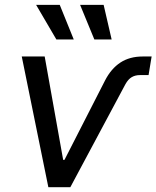

<svg xmlns="http://www.w3.org/2000/svg" viewBox="-20 -777 649 797"><path d="M180.7 0 70.3 -542.5H165.5L242.2 -113.3H247.6L416 -442.9Q441.4 -492.2 479.7 -517.3Q518.1 -542.5 572.3 -542.5H609.4L596.7 -465.3H561Q541.5 -465.3 526.9 -456.8Q512.2 -448.2 501 -428.2L272 0ZM371.6 -613.3 312.5 -756.8H410.2L443.4 -613.3ZM213.9 -613.3 129.9 -756.8H228L286.1 -613.3Z"/></svg>

Font: Inter 16pt
Style: Italic
Weight: 400
Italic angle: -9.3988°
Version: Version 4.001;git-66647c0bb